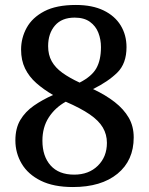

<svg xmlns="http://www.w3.org/2000/svg" viewBox="-20 -744 601 774"><path d="M274 10Q196 10 144.5 -15.5Q93 -41 67.5 -84Q42 -127 42 -178Q42 -227 62 -260.5Q82 -294 116.5 -318Q151 -342 194 -361Q156 -383 126.5 -409Q97 -435 81 -468Q65 -501 65 -544Q65 -591 87.5 -632Q110 -673 158.5 -698.5Q207 -724 286 -724Q352 -724 397.5 -702Q443 -680 466.5 -641.5Q490 -603 490 -554Q490 -488 453 -451.5Q416 -415 355 -385Q406 -361 442.5 -332.5Q479 -304 499 -269.5Q519 -235 519 -190Q519 -97 453.5 -43.5Q388 10 274 10ZM279 -40Q338 -40 374.5 -76Q411 -112 411 -168Q411 -202 394.5 -230Q378 -258 341.5 -283Q305 -308 245 -334Q202 -310 176.5 -270.5Q151 -231 151 -177Q151 -114 184 -77Q217 -40 279 -40ZM301 -411Q350 -436 368.5 -469Q387 -502 387 -554Q387 -585 376.5 -612Q366 -639 342.5 -656Q319 -673 281 -673Q229 -673 201.5 -641Q174 -609 174 -558Q174 -523 188.5 -497Q203 -471 231.5 -450.5Q260 -430 301 -411Z"/></svg>

Font: Noto Rashi Hebrew Medium
Style: Regular
Weight: 500
Version: Version 1.006